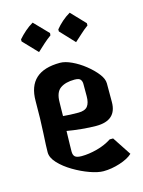

<svg xmlns="http://www.w3.org/2000/svg" viewBox="-107 -759 608 816"><g transform="rotate(-15 197.0 -351.0)"><path d="M246 -7Q222 -7 187 -19.5Q152 -32 117.5 -52.5Q83 -73 60 -97.5Q37 -122 37 -146Q37 -170 40.5 -229Q44 -288 44 -370Q44 -500 186 -500Q208 -500 237 -486.5Q266 -473 293 -451.5Q320 -430 338 -407Q356 -384 356 -364V-282Q356 -201 266 -201Q238 -201 202 -204.5Q166 -208 138 -213Q137 -180 136.5 -153.5Q136 -127 136 -123Q136 -107 144 -100Q152 -93 173 -93Q204 -93 240.5 -102.5Q277 -112 306 -131H321L375 -49Q356 -31 318.5 -19Q281 -7 246 -7ZM141 -338Q141 -330 140.5 -314Q140 -298 140 -278Q169 -275 207 -275Q236 -275 247.5 -289.5Q259 -304 259 -334V-388Q259 -399 253 -407Q247 -415 227 -415Q187 -415 164 -398.5Q141 -382 141 -338ZM112 -567 52 -630V-639Q66 -655 82.5 -669.5Q99 -684 118 -695L178 -633L177 -623Q159 -610 143 -595.5Q127 -581 112 -567ZM275 -567 216 -630V-639Q229 -655 245.5 -669.5Q262 -684 281 -695L340 -633V-623Q322 -610 306 -595Q290 -580 275 -567Z"/></g></svg>

Font: Jaini Purva
Style: Regular
Weight: 400
Designer: Maithili Shingre, Girish Dalvi (Devanagari), Taresh Vohra (Latin)
Foundry: Ek Type
Version: Version 2.000; ttfautohint (v1.8.4.7-5d5b)